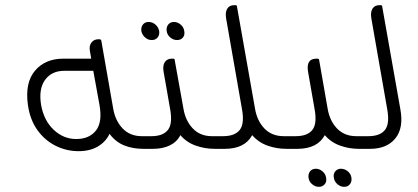

<svg xmlns="http://www.w3.org/2000/svg" viewBox="-20 -576 1617 743"><path d="M529 -49H561L570 0H535Q493 0 460 -13.5Q427 -27 404 -58Q389 -27 358.5 -9Q328 9 284 9Q237 9 195 -12Q153 -33 124.5 -73Q96 -113 88 -170Q76 -256 115.5 -302.5Q155 -349 225 -349H333L328 -378Q324 -399 334 -411.5Q344 -424 360 -424H365Q370 -424 372 -419L418 -156Q426 -109 454.5 -79Q483 -49 529 -49ZM275 -38Q325 -38 351 -70.5Q377 -103 365 -170L341 -302H229Q180 -302 154.5 -267Q129 -232 139 -170Q150 -109 188 -73.5Q226 -38 275 -38Z M596 -456Q598 -441 590 -431Q582 -421 567 -421Q553 -421 541.5 -431Q530 -441 527 -456Q525 -471 533 -481Q541 -491 555 -491Q570 -491 581.5 -481Q593 -471 596 -456ZM665 -421Q651 -421 639 -431Q627 -441 625 -456Q623 -471 631 -481Q639 -491 653 -491Q667 -491 679 -481Q691 -471 693 -456Q696 -441 688 -431Q680 -421 665 -421ZM800 -49H833L841 0H811Q773 0 737.5 -12.5Q702 -25 678 -53Q665 -27 637.5 -13.5Q610 0 572 0H550L541 -49H566Q611 -49 630 -73.5Q649 -98 638 -156L613 -299Q609 -323 618 -336Q627 -349 645 -349H650Q656 -349 656 -344L690 -155Q698 -108 726.5 -78.5Q755 -49 800 -49Z M1078 -49H1111L1119 0H1088Q1050 0 1015 -12.5Q980 -25 956 -53Q927 0 850 0H827L819 -49H843Q889 -49 908 -73.5Q927 -98 916 -156L855 -505Q851 -529 859.5 -542.5Q868 -556 886 -556H891Q897 -556 897 -551L967 -155Q975 -108 1003.5 -78.5Q1032 -49 1078 -49Z M1359 -49H1392L1400 0H1369Q1331 0 1296 -12.5Q1261 -25 1237 -53Q1208 0 1131 0H1108L1100 -49H1124Q1170 -49 1189 -73.5Q1208 -98 1197 -156L1172 -299Q1164 -349 1204 -349H1209Q1214 -349 1215 -344L1248 -155Q1256 -108 1284.5 -78.5Q1313 -49 1359 -49ZM1202 77Q1216 77 1228 87Q1240 97 1242 112Q1245 127 1236.5 137Q1228 147 1214 147Q1200 147 1188 137Q1176 127 1174 112Q1172 97 1180 87Q1188 77 1202 77ZM1299 77Q1314 77 1326 87Q1338 97 1340 112Q1342 127 1334 137Q1326 147 1312 147Q1298 147 1286 137Q1274 127 1272 112Q1269 97 1277.5 87Q1286 77 1299 77Z M1412 0H1389L1381 -49H1405Q1451 -49 1470 -73.5Q1489 -98 1478 -156L1417 -505Q1413 -529 1421.5 -542.5Q1430 -556 1448 -556H1453Q1459 -556 1459 -551L1529 -155Q1543 -81 1510 -40.5Q1477 0 1412 0Z"/></svg>

Font: Zain Light
Style: Italic
Weight: 300
Italic angle: -10°
Designer: Zain,Boutros
Foundry: Mobile Telecommunications Company (Zain), 2024
Version: Version 1.51; ttfautohint (v1.8.4)